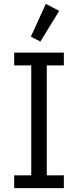

<svg xmlns="http://www.w3.org/2000/svg" viewBox="-20 -969 402 989"><path d="M309 0H53V-66H141V-632H53V-698H309V-632H221V-66H309ZM285 -913 188 -755 139 -780 216 -949Z"/></svg>

Font: IBM Plex Sans Condensed
Style: Regular
Weight: 400
Width: 3
Designer: Mike Abbink, Paul van der Laan, Pieter van Rosmalen
Foundry: Bold Monday
Version: Version 3.201